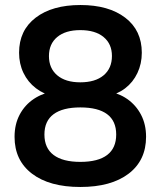

<svg xmlns="http://www.w3.org/2000/svg" viewBox="-20 -735 640 765"><path d="M300 10Q177 10 107.5 -43Q38 -96 38 -189.6Q38 -240 58.5 -278.5Q79 -317 115 -341Q151 -365 197 -371V-350Q155 -359 123 -383.5Q91 -408 73.5 -444.5Q56 -481 56 -525Q56 -614 122 -664.5Q188 -715 300.5 -715Q413 -715 479 -664.5Q545 -614 545 -525Q545 -481 527.5 -444Q510 -407 478.5 -383Q447 -359 405 -351V-371Q452 -365 487 -340.5Q522 -316 542 -277.7Q562 -239.4 562 -190Q562 -96 492.5 -43Q423 10 300 10ZM300.1 -90Q371 -90 407 -117.5Q443 -145 443 -199Q443 -253 406.9 -280Q370.8 -307 300 -307Q230 -307 193.5 -280Q157 -253 157 -199Q157 -145 193.5 -117.5Q230 -90 300.1 -90ZM299.9 -407Q359.5 -407 392.7 -434.8Q426 -462.7 426 -512Q426 -560 392.7 -587.5Q359.5 -615 299.9 -615Q241 -615 208 -587.5Q175 -560 175 -511.5Q175 -463 208 -435Q241 -407 299.9 -407Z"/></svg>

Font: Nunito Sans 12pt ExtraLight
Style: Regular
Weight: 200
Designer: Vernon Adams
Foundry: Vernon Adams
Version: Version 3.101;gftools[0.9.27]